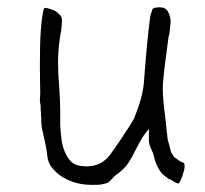

<svg xmlns="http://www.w3.org/2000/svg" viewBox="-20 -503 576 539"><path d="M400 -444 401 -450V-452Q401 -457 408 -477Q410 -482 427 -482.5Q444 -483 451 -471Q459 -458 459 -441Q457 -421 456 -411Q455 -405 453 -399V-398Q452 -391 451 -383Q450 -375 444 -330Q440 -300 438 -275Q436 -254 438 -229Q440 -202 444 -173Q449 -128 450 -118Q450 -112 456 -93Q458 -83 460 -76L469 -62L483 -52L484 -51Q489 -49 495 -46Q497 -46 498 -41Q499 -36 497 -26Q496 -23 492 -9Q488 1 487 3Q485 7 483 11L480 12Q473 11 464 4Q458 0 453 -1Q449 -4 444 -8Q423 -23 413 -60Q411 -68 410 -72Q406 -81 404 -86Q402 -91 400 -96Q399 -101 398 -106Q398 -111 398 -121V-141L385 -125Q381 -120 370 -100Q364 -88 357 -75Q350 -61 343 -50Q337 -39 328 -31L327 -29L323 -26L319 -22L314 -18L312 -16Q305 -12 301 -8L289 5Q287 6 285 9Q276 13 263 15Q258 16 239 16Q214 16 194 10.5Q174 5 156.5 -5.5Q139 -16 127 -31Q115 -45 113 -64Q111 -82 107.5 -99Q104 -116 100 -133Q96 -149 96 -157Q96 -171 95 -185Q94 -195 94 -205V-206Q93 -213 92 -219Q92 -228 93 -240Q93 -248 92.5 -269Q92 -290 92 -316.5Q92 -343 92.5 -371.5Q93 -400 95 -424Q97 -448 100 -465Q102 -477 104 -480H105Q105 -481 107 -481Q111 -481 122 -477.5Q133 -474 139.5 -469Q146 -464 150 -459Q154 -453 154 -450Q154 -434 152 -419Q149 -404 147 -388Q145 -373 144 -358Q143 -343 143 -329Q143 -296 146 -262Q149 -216 149 -196V-153Q149 -147 152 -117Q154 -97 161 -79Q168 -61 180 -49Q193 -36 224 -36Q244 -36 260 -44Q276 -52 288 -67Q299 -82 314 -104Q350 -157 357 -172Q381 -231 384 -272Q393 -390 400 -443Z"/></svg>

Font: ToneOZ-Tsuipita-TC
Style: Tsuipita-TC
Weight: 400
Designer: :Jeffrey Xuan (Chih-Lin Hsuan)  :
Foundry: jeffreyx@gmail.com, cjkFonts.io
Version: Version 0.24071